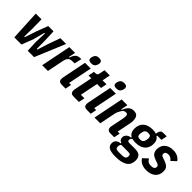

<svg xmlns="http://www.w3.org/2000/svg" viewBox="134 -1843 3152 3152"><g transform="rotate(45 1709.5 -267.0)"><path d="M54 -525H187L190 -325L187 -125H201L267 -325L343 -525H466L474 -325L476 -125H490L554 -325L626 -525H759L540 0H392L384 -200L391 -400H377L325 -200L247 0H81Z M728 0 833 -525H966L942 -405H956Q971 -460 1001.5 -492.5Q1032 -525 1090 -525H1112L1083 -397H1034Q984 -397 957 -372Q930 -347 917 -280L861 0Z M1274 -590Q1206 -590 1206 -640Q1206 -648 1207.5 -658Q1209 -668 1213 -680Q1224 -714 1246 -730Q1268 -746 1306 -746Q1374 -746 1374 -696Q1374 -688 1372.5 -678Q1371 -668 1367 -656Q1356 -622 1334 -606Q1312 -590 1274 -590ZM1187 0Q1145 0 1127 -16Q1109 -32 1109 -66Q1109 -74 1110 -85Q1111 -96 1113 -105L1197 -525H1330L1246 -106H1292L1271 0Z M1461 0Q1419 0 1401 -16.5Q1383 -33 1383 -71Q1383 -79 1384 -88.5Q1385 -98 1387 -106L1450 -419H1385L1406 -525H1437Q1463 -525 1474.5 -535Q1486 -545 1492 -576L1510 -666H1632L1604 -525H1696L1675 -419H1583L1520 -106H1602L1581 0Z M1858 -590Q1790 -590 1790 -640Q1790 -648 1791.5 -658Q1793 -668 1797 -680Q1808 -714 1830 -730Q1852 -746 1890 -746Q1958 -746 1958 -696Q1958 -688 1956.5 -678Q1955 -668 1951 -656Q1940 -622 1918 -606Q1896 -590 1858 -590ZM1771 0Q1729 0 1711 -16Q1693 -32 1693 -66Q1693 -74 1694 -85Q1695 -96 1697 -105L1781 -525H1914L1830 -106H1876L1855 0Z M1943 0 2048 -525H2181L2157 -405H2171Q2194 -469 2229.5 -503Q2265 -537 2322 -537Q2379 -537 2404.5 -504.5Q2430 -472 2430 -407Q2430 -390 2426 -365.5Q2422 -341 2419 -326L2375 -106H2421L2400 0H2316Q2274 0 2255.5 -17Q2237 -34 2237 -72Q2237 -79 2238 -87Q2239 -95 2241 -101L2283 -311Q2286 -327 2288.5 -344.5Q2291 -362 2291 -377Q2291 -403 2281.5 -414.5Q2272 -426 2248 -426Q2225 -426 2208.5 -415.5Q2192 -405 2175 -379Q2161 -357 2149 -331.5Q2137 -306 2131 -275L2076 0Z M2920 21Q2920 59 2907.5 94Q2895 129 2863.5 155Q2832 181 2778 196.5Q2724 212 2640 212Q2580 212 2541 204Q2502 196 2479.5 181Q2457 166 2448 145Q2439 124 2439 98Q2439 53 2468.5 26Q2498 -1 2546 -3V-21Q2518 -26 2505.5 -46Q2493 -66 2493 -93Q2493 -114 2502 -131.5Q2511 -149 2525.5 -162Q2540 -175 2559.5 -182.5Q2579 -190 2600 -191V-205Q2568 -223 2551 -254.5Q2534 -286 2534 -335Q2534 -428 2591.5 -482.5Q2649 -537 2761 -537Q2806 -537 2842 -525L2848 -555Q2856 -591 2872.5 -605.5Q2889 -620 2929 -620H2999L2979 -518H2880L2877 -504Q2902 -490 2919 -459.5Q2936 -429 2936 -384Q2936 -291 2878 -237Q2820 -183 2708 -183Q2666 -183 2633 -192Q2619 -185 2610.5 -171Q2602 -157 2602 -140Q2602 -123 2612 -115.5Q2622 -108 2647 -108H2773Q2850 -108 2885 -77Q2920 -46 2920 21ZM2788 51Q2788 26 2776 16.5Q2764 7 2729 7H2571Q2558 19 2553.5 34Q2549 49 2549 67Q2549 96 2564.5 108Q2580 120 2624 120H2692Q2721 120 2740 115.5Q2759 111 2769.5 102Q2780 93 2784 80.5Q2788 68 2788 51ZM2722 -274Q2763 -274 2781 -292Q2799 -310 2806 -347Q2809 -364 2810 -373Q2811 -382 2811 -388Q2811 -417 2798 -431Q2785 -445 2748 -445Q2707 -445 2689 -427Q2671 -409 2664 -372Q2661 -355 2660 -346Q2659 -337 2659 -331Q2659 -302 2672 -288Q2685 -274 2722 -274Z M3154 12Q3022 12 2966 -80L3050 -158Q3067 -126 3091 -110Q3115 -94 3159 -94Q3202 -94 3221 -109Q3240 -124 3240 -151Q3240 -172 3228.5 -182Q3217 -192 3193 -200L3147 -216Q3121 -225 3100 -236.5Q3079 -248 3064 -264Q3049 -280 3041 -302Q3033 -324 3033 -355Q3033 -392 3045 -425Q3057 -458 3082 -483Q3107 -508 3145.5 -522.5Q3184 -537 3236 -537Q3351 -537 3410 -454L3326 -376Q3309 -401 3285.5 -415.5Q3262 -430 3228 -430Q3196 -430 3178.5 -416Q3161 -402 3161 -374Q3161 -354 3173 -345Q3185 -336 3207 -328L3253 -312Q3312 -292 3341 -262Q3370 -232 3370 -176Q3370 -136 3356.5 -101.5Q3343 -67 3316 -42Q3289 -17 3248.5 -2.5Q3208 12 3154 12Z"/></g></svg>

Font: IBM Plex Sans Cond
Style: Bold Italic
Weight: 700
Width: 3
Italic angle: -11°
Designer: Mike Abbink, Paul van der Laan, Pieter van Rosmalen
Foundry: Bold Monday
Version: Version 1.3